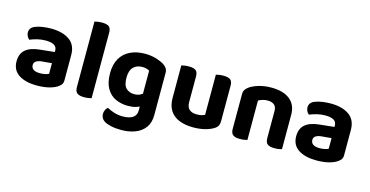

<svg xmlns="http://www.w3.org/2000/svg" viewBox="-84 -1064 3215 1668"><g transform="rotate(15 1524.0 -230.5)"><path d="M255.2 -94.6Q278.2 -94.6 300.4 -99.3Q322.6 -104 333 -110.4V-206L248.6 -198.4Q214.8 -195.9 195.1 -183.7Q175.4 -171.6 175.4 -147.7Q175.4 -123.6 194.3 -109.1Q213.2 -94.6 255.2 -94.6ZM248.9 -494.8Q352.6 -494.8 414.6 -451.6Q476.6 -408.4 476.6 -316.8V-89.7Q476.6 -64.6 463.6 -49.3Q450.5 -34 431.2 -22.5Q401.2 -5 356.6 5.3Q312 15.5 255.2 15.5Q152.8 15.5 92.2 -24.1Q31.6 -63.8 31.6 -142.9Q31.6 -211 73.6 -247.4Q115.6 -283.8 198.6 -292.3L332.3 -306.3V-318.3Q332.3 -352.4 305.7 -367.4Q279.1 -382.4 230.4 -382.4Q192.4 -382.4 155.7 -373.4Q119 -364.5 90 -351.8Q78.2 -360.3 69.8 -376.6Q61.4 -393 61.4 -410.6Q61.4 -453.3 107.1 -471.8Q135.6 -483.6 174.1 -489.2Q212.7 -494.8 248.9 -494.8Z M596.2 -264 744.6 -261.1V-1.2Q735.1 1.5 717.1 4.4Q699.1 7.3 678 7.3Q635.7 7.3 616 -7.7Q596.2 -22.6 596.2 -62.2ZM744.6 -184.4 596.2 -187V-651Q605.8 -653.8 623.9 -656.7Q642 -659.6 662.9 -659.6Q706.2 -659.6 725.4 -645Q744.6 -630.4 744.6 -590.1Z M1064.4 -18.6Q1004.8 -18.6 954.3 -41.4Q903.8 -64.3 873.4 -116.5Q843 -168.6 843 -254.1Q843 -333.2 874.4 -386.8Q905.8 -440.5 962.8 -467.6Q1019.7 -494.8 1095.1 -494.8Q1149.4 -494.8 1195.5 -480.6Q1241.6 -466.4 1267.6 -449.4Q1286.4 -437.2 1297.5 -420.5Q1308.5 -403.8 1308.5 -379V-65.4H1165.4V-362Q1153.7 -368.4 1138.5 -373.1Q1123.2 -377.8 1100.4 -377.8Q1051.6 -377.8 1021.3 -347.9Q990.9 -317.9 990.9 -253.6Q990.9 -184.1 1019.5 -157.5Q1048.1 -130.9 1090.8 -130.9Q1124.2 -130.9 1145.9 -142.5Q1167.6 -154.1 1183.6 -168.3L1188.3 -50.2Q1167.2 -37.2 1137 -27.9Q1106.8 -18.6 1064.4 -18.6ZM1167.7 -4.8V-98.4H1308.5V-0.5Q1308.5 68.5 1275.8 112.7Q1243.1 156.9 1187.5 177.9Q1132 199 1063.1 199Q1010.8 199 970.7 189.9Q930.5 180.8 909.1 166.9Q874.6 144.6 874.6 104.9Q874.6 84.1 883.3 67.4Q892.1 50.6 903.6 42.6Q930.7 58.6 967.7 70.2Q1004.7 81.8 1045.6 81.8Q1102 81.8 1134.8 61.2Q1167.7 40.5 1167.7 -4.8Z M1423.5 -187.2V-259.2H1571.9V-188.2Q1571.9 -142.4 1595.7 -122Q1619.4 -101.6 1661.9 -101.6Q1689 -101.6 1707.1 -106.7Q1725.2 -111.8 1734.4 -117V-259.2H1882.8V-98.7Q1882.8 -74.7 1873.5 -57.6Q1864.2 -40.6 1843.2 -27.8Q1811.3 -8 1764.6 3.7Q1717.9 15.3 1660.9 15.3Q1590.4 15.3 1536.6 -5.7Q1482.9 -26.8 1453.2 -71.4Q1423.5 -116.1 1423.5 -187.2ZM1882.8 -214.1H1734.4V-478.2Q1744 -481 1762.1 -483.9Q1780.2 -486.8 1801 -486.8Q1844.3 -486.8 1863.6 -472.2Q1882.8 -457.6 1882.8 -417.1ZM1571.9 -214.1H1423.5V-478.2Q1433.1 -481 1451.2 -483.9Q1469.3 -486.8 1490.4 -486.8Q1533.4 -486.8 1552.7 -472.2Q1571.9 -457.6 1571.9 -417.1Z M2456.8 -311.1V-216.7H2308.4V-306.3Q2308.4 -343.3 2286.8 -360.6Q2265.2 -377.8 2229.6 -377.8Q2204.8 -377.8 2184.1 -371.6Q2163.4 -365.4 2145.9 -356.2V-216.7H1997.5V-372.8Q1997.5 -398.3 2008.3 -414.5Q2019.1 -430.6 2039.3 -444.4Q2071.4 -466.2 2121.2 -480.5Q2171.1 -494.8 2231.2 -494.8Q2338.9 -494.8 2397.8 -447.2Q2456.8 -399.6 2456.8 -311.1ZM1997.5 -262.6H2145.9V-1.2Q2136.4 1.5 2118.4 4.4Q2100.4 7.3 2079.3 7.3Q2037 7.3 2017.3 -7.7Q1997.5 -22.6 1997.5 -62.2ZM2308.4 -262.6H2456.8V-1.2Q2447.2 1.5 2429.1 4.4Q2411 7.3 2390.2 7.3Q2347.6 7.3 2328 -7.7Q2308.4 -22.6 2308.4 -62.2Z M2770.2 -94.6Q2793.2 -94.6 2815.4 -99.3Q2837.6 -104 2848 -110.4V-206L2763.6 -198.4Q2729.8 -195.9 2710.1 -183.7Q2690.4 -171.6 2690.4 -147.7Q2690.4 -123.6 2709.3 -109.1Q2728.2 -94.6 2770.2 -94.6ZM2763.9 -494.8Q2867.6 -494.8 2929.6 -451.6Q2991.6 -408.4 2991.6 -316.8V-89.7Q2991.6 -64.6 2978.6 -49.3Q2965.5 -34 2946.2 -22.5Q2916.2 -5 2871.6 5.3Q2827 15.5 2770.2 15.5Q2667.8 15.5 2607.2 -24.1Q2546.6 -63.8 2546.6 -142.9Q2546.6 -211 2588.6 -247.4Q2630.6 -283.8 2713.6 -292.3L2847.3 -306.3V-318.3Q2847.3 -352.4 2820.7 -367.4Q2794.1 -382.4 2745.4 -382.4Q2707.4 -382.4 2670.7 -373.4Q2634 -364.5 2605 -351.8Q2593.2 -360.3 2584.8 -376.6Q2576.4 -393 2576.4 -410.6Q2576.4 -453.3 2622.1 -471.8Q2650.6 -483.6 2689.1 -489.2Q2727.7 -494.8 2763.9 -494.8Z"/></g></svg>

Font: Baloo Bhaijaan 2
Style: Regular
Weight: 400
Designer: Sanskriti Dholi, Noopur Datye and Ek Type
Foundry: Ek Type
Version: Version 1.701